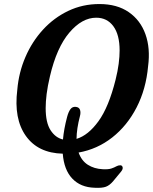

<svg xmlns="http://www.w3.org/2000/svg" viewBox="-20 -730 739 927"><path d="M460 -710.5Q545 -710.5 601.5 -671.5Q658 -632.5 682.2 -564.8Q706.5 -497 695 -410Q685 -299.5 639.5 -211.2Q594 -123 521.8 -66.2Q449.5 -9.5 359.5 6.5Q373.5 46 404 65.5Q434.5 85 475.5 87Q503 88.5 517.8 83.5Q532.5 78.5 541.5 73.2Q550.5 68 560.5 68Q569.5 68 572 77Q574.5 86 565 98L527 144Q510 164.5 491.5 171.5Q473 178.5 436.5 176.5Q369 174.5 329 132.2Q289 90 283 12Q163.5 9 104.8 -73.8Q46 -156.5 63.5 -296.5Q70.5 -380 102.8 -454.8Q135 -529.5 187.8 -587Q240.5 -644.5 309.8 -677.5Q379 -710.5 460 -710.5ZM304 -165.5Q310.5 -190 320.2 -203Q330 -216 346.5 -214Q362.5 -212 366.5 -199Q370.5 -186 366 -169.5Q350 -108.5 349.5 -59.5Q406 -76.5 455.5 -144.8Q505 -213 538 -345Q548.5 -387 553 -422.2Q557.5 -457.5 557.5 -486Q557.5 -562.5 527.2 -603.5Q497 -644.5 444.5 -644.5Q376 -644.5 314.8 -572.5Q253.5 -500.5 221 -361Q210 -314.5 205.2 -276.5Q200.5 -238.5 200.5 -208Q200.5 -138 224 -101.5Q247.5 -65 284 -56.5Q288.5 -107 304 -165.5Z"/></svg>

Font: Fraunces 144pt SuperSoft SemiBold
Style: Italic
Weight: 600
Italic angle: -16°
Version: Version 1.000;[b76b70a41]